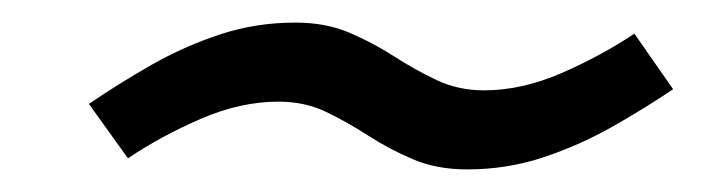

<svg xmlns="http://www.w3.org/2000/svg" viewBox="-20 -435 632 170"><path d="M58.7 -343Q85.5 -361.2 114.2 -377.6Q143 -394 174.8 -404.5Q206.5 -415 241.5 -415Q268.5 -415 289.5 -406Q310.5 -397 329.1 -385Q347.7 -373 366.8 -364Q386 -355 408.5 -355Q442 -355 477.2 -370.3Q512.5 -385.7 541.7 -405.2L576 -356Q550.3 -338.7 521.1 -322.2Q491.8 -305.8 460.2 -295.4Q428.5 -285 393.5 -285Q366.7 -285 345.6 -294Q324.5 -303 305.9 -315Q287.3 -327 268.6 -336Q249.8 -345 226.5 -345Q193 -345 157.8 -329.8Q122.5 -314.5 93.3 -294.8Z"/></svg>

Font: Epunda Sans Light
Style: Italic
Weight: 300
Italic angle: -12.0243°
Designer: Simon Atzbach
Foundry: typofactur
Version: Version 2.204